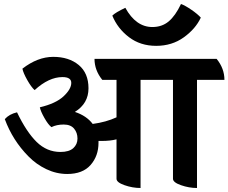

<svg xmlns="http://www.w3.org/2000/svg" viewBox="-20 -919 1141 959"><path d="M1101 -520H964V20Q924 20 884 6Q844 -8 844 -26V-520H682V20Q642 20 602 6Q562 -8 562 -26V-223Q530 -215 489 -215H472V-206Q472 -140 432.5 -95Q393 -50 316 -50Q262 -50 211.5 -74Q161 -98 122 -138Q43 -218 4 -324Q26 -349 65 -358Q112 -260 163 -210Q214 -160 282 -160Q325 -160 346 -179Q367 -198 367 -227Q367 -256 350 -276.5Q333 -297 298 -297Q263 -297 237 -284Q221 -296 202 -329.5Q183 -363 179 -383Q259 -402 297.5 -438Q336 -474 336 -505Q336 -534 292 -534Q224 -534 153 -469Q136 -484 116 -519.5Q96 -555 92 -576Q168 -635 246 -635Q324 -635 373 -594.5Q422 -554 422 -478Q422 -402 354 -360Q412 -341 443 -300Q510 -309 562 -333V-520H491Q452 -568 452 -625H1062Q1101 -577 1101 -520ZM541 -841Q557 -857 606 -880Q659 -784 741 -784Q789 -784 822.5 -812Q856 -840 884 -899Q906 -891 937 -869.5Q968 -848 983 -831Q957 -775 898 -732.5Q839 -690 760 -690Q681 -690 624 -733.5Q567 -777 541 -841Z"/></svg>

Font: Karma
Style: Bold
Weight: 700
Designer: Joana Correia
Foundry: Indian Type Foundry
Version: Version 1.202;PS 1.0;hotconv 1.0.78;makeotf.lib2.5.61930; tt